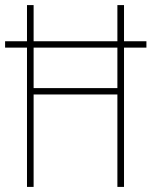

<svg xmlns="http://www.w3.org/2000/svg" viewBox="-20 -734 595 754"><path d="M86 0H112V-363H441V0H467V-547H555V-572H467V-714H441V-572H112V-714H86V-572H0V-547H86ZM112 -388V-547H441V-388Z"/></svg>

Font: Noto Sans Thai Looped Condensed Thin
Style: Regular
Weight: 100
Width: 3
Designer: Sasikarn Vongin, Ben Mitchell
Foundry: The Fontpad Ltd
Version: Version 1.001